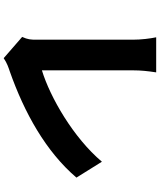

<svg xmlns="http://www.w3.org/2000/svg" viewBox="67 -877 866 1040"><g transform="rotate(90 500.0 -357.0)"><path d="M180 -44 295 56C323 37 349 29 364 24C592 -56 801 -173 942 -338L856 -476C726 -322 508 -196 361 -151C361 -241 361 -524 361 -644C361 -688 365 -724 372 -770H182C189 -737 195 -688 195 -644C195 -523 195 -201 195 -118C195 -93 194 -74 180 -44Z"/></g></svg>

Font: Noto Sans CJK HK Black
Style: Regular
Weight: 900
Designer: Ryoko NISHIZUKA 西塚涼子 (kana, bopomofo & ideographs); Paul D. Hunt (Latin, Greek & Cyrillic); Sandoll Communications 산돌커뮤니
Foundry: Adobe
Version: Version 2.004;hotconv 1.0.118;makeotfexe 2.5.65603